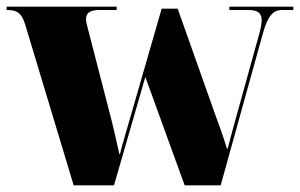

<svg xmlns="http://www.w3.org/2000/svg" viewBox="-26 -556 900 576"><path d="M50 -481 195 0H316L410 -325L528 0H636L763 -457C778 -511 795 -526 820 -526H854V-536H662V-526H718C746 -526 759 -518 759 -495C759 -484 756 -468 750 -448L677 -185C673 -170 666 -145 657 -110H655C642 -152 632 -178 618 -217L507 -530H459L347 -142C342 -126 338 -110 334 -94H332C321 -142 312 -184 303 -217L241 -457C237 -474 232 -488 232 -498C232 -518 245 -526 272 -526H324V-536H-6V-526H-4C28 -526 40 -514 50 -481Z"/></svg>

Font: Noto Serif Display Black
Style: Regular
Weight: 900
Designer: Monotype Design Team
Foundry: Monotype Imaging Inc.
Version: Version 2.009